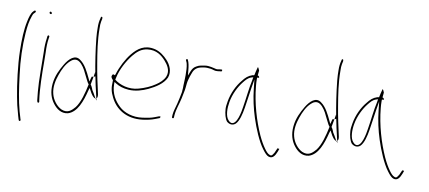

<svg xmlns="http://www.w3.org/2000/svg" viewBox="-81 -1047 3501 1567"><g transform="rotate(10 1670.0 -263.5)"><path d="M42 -350C44 -236 65 -74 84 24C93 74 102 112 111 141C119 170 123 188 126 195V196L131 210C139 216 145 216 145 203L141 192V191C139 182 134 165 125 137C102 52 86 -51 73 -161C58 -272 54 -394 62 -502C67 -566 73 -601 88 -645C92 -657 95 -666 103 -673L112 -682C113 -683 114 -686 114 -688C114 -693 111 -696 106 -696C104 -696 102 -695 101 -694L92 -685C76 -669 65 -633 58 -596C43 -529 40 -444 42 -350Z M226 -700C226 -695 231 -690 237 -690C243 -690 245 -692 245 -698C245 -703 239 -709 234 -709C229 -709 226 -706 226 -700ZM235 -376C235 -352 236 -328 236 -301C236 -274 236 -246 237 -216L239 -124C240 -84 247 -8 251 23L254 34C254 36 254 36 258 39C265 44 269 36 269 30L267 20V19C254 -73 252 -196 252 -301C252 -328 251 -352 251 -376C249 -414 250 -455 255 -487L258 -506C258 -507 258 -509 256 -512C250 -520 244 -513 242 -508L240 -489V-488C235 -456 233 -417 235 -376Z M351 -133C344 -63 363 -10 393 28C420 63 461 96 516 83C591 60 625 -36 648 -129L655 -151L667 -129C678 -106 699 -75 716 -75L694 -115C689 -123 683 -132 678 -141V-143C672 -156 667 -171 658 -180L670 -245C668 -244 667 -243 667 -243C666 -245 665 -245 662 -246C655 -247 655 -245 651 -230L644 -203L632 -228C608 -279 581 -334 541 -362C492 -402 444 -352 414 -302C386 -255 358 -201 351 -133ZM371 -51C356 -107 370 -166 386 -211C402 -257 425 -306 458 -336C476 -354 505 -369 533 -349C559 -332 583 -293 596 -263L619 -217C626 -203 633 -188 642 -179C627 -106 606 -23 568 25H567C540 57 509 84 457 61C418 42 383 -3 371 -51ZM634 -644C634 -621 635 -594 638 -562C648 -462 664 -358 682 -263L688 -236C696 -197 703 -160 712 -126L723 -77C731 -81 734 -93 731 -111C714 -187 695 -271 681 -358C666 -447 650 -545 650 -644C649 -667 650 -686 653 -701L658 -724C659 -734 658 -738 653 -740C648 -743 644 -737 643 -727C636 -701 633 -680 634 -644ZM650 -644ZM670 -245C675 -248 684 -253 684 -253C683 -256 683 -259 682 -263L677 -287ZM716 -75 729 -59 723 -77C721 -76 719 -75 717 -75Z M816 -282C810 -270 821 -257 831 -247V-239C827 -181 836 -149 857 -107C900 -19 991 45 1124 29C1164 24 1197 16 1223 6L1260 -8C1262 -9 1264 -12 1265 -18C1267 -20 1267 -21 1262 -22H1254L1217 -8C1192 2 1159 8 1121 13C1041 24 970 -1 927 -41C884 -81 846 -138 846 -217V-235L861 -225C890 -207 924 -195 969 -192C1029 -188 1085 -207 1128 -227C1186 -255 1245 -291 1270 -346C1290 -400 1263 -452 1232 -486C1204 -516 1169 -544 1126 -555C1037 -576 982 -533 938 -479C901 -434 864 -364 844 -299L840 -289L830 -293C823 -296 820 -292 816 -283ZM849 -254 852 -268C867 -343 910 -419 950 -469C981 -507 1014 -537 1066 -543C1139 -552 1186 -514 1219 -476C1242 -450 1276 -404 1255 -352C1241 -319 1211 -293 1183 -275C1145 -249 1099 -229 1048 -215C970 -193 893 -219 849 -254ZM852 -268Z M1358 -35C1358 -28 1361 -26 1364 -26C1371 -26 1373 -27 1374 -34L1375 -53C1379 -104 1399 -151 1409 -199C1414 -232 1424 -263 1426 -292C1428 -314 1430 -339 1436 -358L1444 -386L1455 -416C1466 -449 1490 -468 1524 -474L1539 -477C1559 -481 1581 -480 1600 -477C1621 -474 1636 -465 1652 -467H1653C1661 -467 1675 -469 1680 -470H1689C1696 -472 1699 -489 1688 -486H1681C1672 -484 1662 -484 1654 -482H1652C1646 -482 1642 -483 1638 -484L1621 -488C1614 -490 1609 -491 1602 -492L1581 -495C1561 -498 1539 -492 1519 -489L1500 -484L1480 -474C1461 -463 1452 -451 1442 -428L1427 -390L1423 -431C1420 -466 1415 -495 1404 -517C1400 -527 1386 -518 1390 -511V-510C1392 -503 1397 -498 1400 -485C1407 -457 1408 -423 1408 -389C1408 -375 1408 -364 1407 -351C1407 -332 1405 -317 1405 -302V-284C1405 -275 1404 -266 1403 -258V-251C1396 -217 1390 -181 1381 -148C1373 -116 1361 -83 1359 -54ZM1409 -189Z M1777 -176C1779 -136 1790 -95 1807 -75C1828 -56 1858 -51 1881 -73C1907 -100 1921 -155 1930 -212C1939 -267 1946 -325 1955 -381L1967 -453L1975 -380C1984 -297 2001 -220 2026 -143C2053 -60 2094 39 2137 96C2158 125 2175 142 2190 147C2225 159 2243 129 2257 94L2265 72C2267 70 2264 69 2259 68C2253 72 2252 69 2251 63V66L2241 88C2236 102 2230 114 2222 123C2215 135 2206 137 2195 131C2181 126 2166 110 2150 87C2132 62 2113 29 2094 -12C2045 -121 2002 -262 1989 -402C1987 -421 1986 -438 1986 -453V-471L1994 -473C2000 -473 2002 -472 2002 -471V-473C2002 -482 1999 -487 1988 -490C1989 -507 1991 -518 1992 -531C1987 -545 1981 -555 1978 -558C1978 -557 1976 -553 1975 -549C1972 -539 1963 -503 1960 -486L1959 -488C1955 -484 1955 -485 1947 -485C1911 -473 1891 -455 1866 -422C1829 -378 1795 -310 1783 -238C1779 -214 1776 -194 1777 -176ZM1798 -236C1810 -305 1843 -369 1878 -413C1895 -434 1910 -454 1938 -464L1955 -469L1951 -445C1935 -375 1928 -290 1915 -214C1910 -180 1891 -61 1841 -71C1833 -73 1826 -78 1819 -86C1788 -117 1789 -186 1798 -236Z M2347 -133C2340 -63 2359 -10 2389 28C2416 63 2457 96 2512 83C2587 60 2621 -36 2644 -129L2651 -151L2663 -129C2674 -106 2695 -75 2712 -75L2690 -115C2685 -123 2679 -132 2674 -141V-143C2668 -156 2663 -171 2654 -180L2666 -245C2664 -244 2663 -243 2663 -243C2662 -245 2661 -245 2658 -246C2651 -247 2651 -245 2647 -230L2640 -203L2628 -228C2604 -279 2577 -334 2537 -362C2488 -402 2440 -352 2410 -302C2382 -255 2354 -201 2347 -133ZM2367 -51C2352 -107 2366 -166 2382 -211C2398 -257 2421 -306 2454 -336C2472 -354 2501 -369 2529 -349C2555 -332 2579 -293 2592 -263L2615 -217C2622 -203 2629 -188 2638 -179C2623 -106 2602 -23 2564 25H2563C2536 57 2505 84 2453 61C2414 42 2379 -3 2367 -51ZM2630 -644C2630 -621 2631 -594 2634 -562C2644 -462 2660 -358 2678 -263L2684 -236C2692 -197 2699 -160 2708 -126L2719 -77C2727 -81 2730 -93 2727 -111C2710 -187 2691 -271 2677 -358C2662 -447 2646 -545 2646 -644C2645 -667 2646 -686 2649 -701L2654 -724C2655 -734 2654 -738 2649 -740C2644 -743 2640 -737 2639 -727C2632 -701 2629 -680 2630 -644ZM2646 -644ZM2666 -245C2671 -248 2680 -253 2680 -253C2679 -256 2679 -259 2678 -263L2673 -287ZM2712 -75 2725 -59 2719 -77C2717 -76 2715 -75 2713 -75Z M2811 -176C2813 -136 2824 -95 2841 -75C2862 -56 2892 -51 2915 -73C2941 -100 2955 -155 2964 -212C2973 -267 2980 -325 2989 -381L3001 -453L3009 -380C3018 -297 3035 -220 3060 -143C3087 -60 3128 39 3171 96C3192 125 3209 142 3224 147C3259 159 3277 129 3291 94L3299 72C3301 70 3298 69 3293 68C3287 72 3286 69 3285 63V66L3275 88C3270 102 3264 114 3256 123C3249 135 3240 137 3229 131C3215 126 3200 110 3184 87C3166 62 3147 29 3128 -12C3079 -121 3036 -262 3023 -402C3021 -421 3020 -438 3020 -453V-471L3028 -473C3034 -473 3036 -472 3036 -471V-473C3036 -482 3033 -487 3022 -490C3023 -507 3025 -518 3026 -531C3021 -545 3015 -555 3012 -558C3012 -557 3010 -553 3009 -549C3006 -539 2997 -503 2994 -486L2993 -488C2989 -484 2989 -485 2981 -485C2945 -473 2925 -455 2900 -422C2863 -378 2829 -310 2817 -238C2813 -214 2810 -194 2811 -176ZM2832 -236C2844 -305 2877 -369 2912 -413C2929 -434 2944 -454 2972 -464L2989 -469L2985 -445C2969 -375 2962 -290 2949 -214C2944 -180 2925 -61 2875 -71C2867 -73 2860 -78 2853 -86C2822 -117 2823 -186 2832 -236Z"/></g></svg>

Font: Stray Cat
Style: ExLt
Weight: 200
Version: Version 1.0